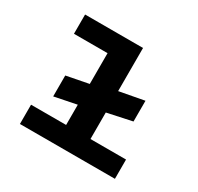

<svg xmlns="http://www.w3.org/2000/svg" viewBox="-145 -840 1039 1010"><g transform="rotate(30 375.0 -335.0)"><path d="M89 0V-117H302V-240L168 -213V-340L302 -366V-553H98V-670H450V-408L600 -436V-310L450 -278V-117H666V0Z"/></g></svg>

Font: Inconsolata ExtraExpanded Black
Style: Regular
Weight: 900
Width: 8
Monospace: yes
Designer: Raph Levien, Cyreal, Brenton Simpson
Foundry: Raph Levien, Cyreal, Google
Version: Version 3.001; ttfautohint (v1.8.2.53-6de2)